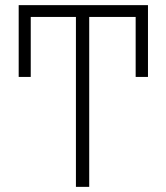

<svg xmlns="http://www.w3.org/2000/svg" viewBox="-20 -727 647 747"><path d="M507.8 -427.7V-661.1H327.1V0H275.4V-661.1H99.6V-427.7H52.7V-707H555.7V-427.7Z"/></svg>

Font: Pretendard ExtraLight
Style: Regular
Weight: 200
Designer: Base glyphs from Inter by Rasmus Andersson; Hangeul glyphs from Noto Sans CJK(Source Han Sans) by Jang Soo-young and Kan
Foundry: Kil Hyung-jin
Version: Version 1.309